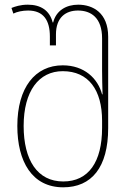

<svg xmlns="http://www.w3.org/2000/svg" viewBox="-20 -790 560 820"><path d="M250 10C371 10 442 -75 442 -243V-633C442 -735 377 -770 314 -770C264 -770 220 -746 207 -694H205C192 -746 153 -770 99 -770C67 -770 44 -762 29 -756L37 -732C53 -740 76 -745 100 -745C166 -745 193 -703 193 -634V-596H219V-643C219 -716 261 -745 313 -745C368 -745 416 -715 416 -626V-488C416 -460 417 -418 418 -387H416C398 -455 340 -511 248 -511C130 -511 54 -416 54 -252C54 -100 117 10 250 10ZM250 -15C140 -15 81 -106 81 -252C81 -401 146 -486 248 -486C358 -486 416 -406 416 -274V-244C416 -98 358 -15 250 -15Z"/></svg>

Font: Noto Sans Georgian SemiCondensed Thin
Style: Regular
Weight: 100
Width: 4
Designer: Monotype Design Team, Akaki Razmadze
Foundry: Google LLC
Version: Version 2.005